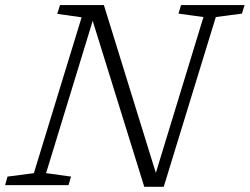

<svg xmlns="http://www.w3.org/2000/svg" viewBox="-45 -727 980 754"><path d="M802.5 -660 598 6.5H521.5L319 -645L136 -47L234 -33.5L224 0H-25L-15.5 -33.5L88 -47L275.5 -659L180 -672.5L190.5 -707H363L567 -48L754 -660L656 -673.5L666 -707H915.5L905 -673.5Z"/></svg>

Font: Newsreader Caption Light
Style: Italic
Weight: 300
Italic angle: -17°
Designer: Hugues Gentile
Foundry: Production Type
Version: Version 1.001